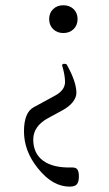

<svg xmlns="http://www.w3.org/2000/svg" viewBox="-20 -444 408 719"><path d="M122.1 186.5Q69.8 122.1 69.8 47.9Q69.8 -22.9 106.4 -42.5L187 -86.4Q223.6 -106.4 223.6 -137.7Q223.1 -163.6 213.4 -196.3L212.4 -199.2Q212.4 -201.7 214.4 -203.1Q216.3 -204.6 218.8 -205.1Q229 -205.1 230.5 -201.2Q266.1 -137.2 266.1 -96.2Q266.1 -79.6 252.7 -62Q239.3 -44.4 210.9 -29.3L159.7 -1.5Q104.5 28.8 104.5 78.6Q104.5 130.4 141.4 157.7Q178.2 185.1 248.5 183.1Q263.7 182.6 269.5 190.2Q275.4 197.8 275.4 216.8Q275.4 237.3 267.8 246.1Q260.3 254.9 240.7 254.9Q210 254.9 180.7 238.8Q151.4 222.7 122.1 186.5ZM217.3 -424.3Q240.7 -424.3 255.6 -409.9Q270.5 -395.5 270.5 -372.6Q270.5 -349.6 255.6 -335Q240.7 -320.3 217.3 -320.3Q193.8 -320.3 179 -335Q164.1 -349.6 164.1 -372.6Q164.1 -395.5 179 -409.9Q193.8 -424.3 217.3 -424.3Z"/></svg>

Font: JuniusX Light
Style: Regular
Weight: 300
Designer: Peter S. Baker
Foundry: Briery Creek Software
Version: Version 1.008